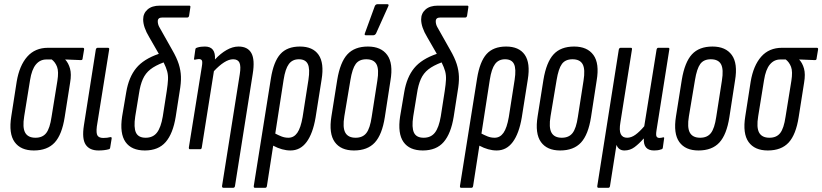

<svg xmlns="http://www.w3.org/2000/svg" viewBox="-20 -715 3940 920"><path d="M142 6Q79 6 50 -34.5Q21 -75 34 -157L60 -324Q73 -401 110.5 -443.5Q148 -486 210 -486H377Q384 -486 383 -478L376 -436Q376 -427 368 -427L293 -430V-429Q308 -413 315.5 -386.5Q323 -360 316 -319L290 -154Q277 -70 242 -32Q207 6 142 6ZM150 -55Q184 -55 201.5 -77.5Q219 -100 227 -155L255 -328Q262 -372 253.5 -394.5Q245 -417 228 -430H202Q172 -430 152 -406Q132 -382 124 -331L96 -158Q87 -104 100.5 -79.5Q114 -55 150 -55Z M452 6Q409 6 390.5 -22Q372 -50 382 -114L439 -477Q441 -486 448 -486H497Q505 -486 503 -477L444 -109Q440 -76 447.5 -65Q455 -54 475 -54Q494 -54 509 -58Q516 -59 515 -51L508 -8Q507 -1 502 0Q481 6 452 6Z M674 6Q610 6 581.5 -34.5Q553 -75 565 -156L585 -274Q597 -345 632.5 -388.5Q668 -432 741 -457L695 -537Q666 -585 666 -622Q666 -651 687 -669.5Q708 -688 746 -688H887Q894 -688 892 -679L886 -639Q884 -631 877 -631H757Q736 -631 736 -613Q736 -599 743 -586L805 -476Q827 -438 836.5 -408Q846 -378 847 -348Q848 -318 841 -278L822 -156Q809 -75 774 -34.5Q739 6 674 6ZM628 -157Q620 -104 631.5 -79.5Q643 -55 678 -55Q713 -55 732 -79.5Q751 -104 760 -157L779 -279Q784 -312 785 -333.5Q786 -355 781 -373.5Q776 -392 764 -416Q724 -401 700.5 -382.5Q677 -364 664.5 -336Q652 -308 646 -267Z M890 0Q884 0 885 -9L947 -395Q951 -418 947.5 -425Q944 -432 933 -432Q929 -432 924 -431Q919 -430 914 -429Q908 -428 910 -435L916 -478Q917 -483 919 -484.5Q921 -486 925 -487Q934 -490 943.5 -491Q953 -492 962 -492Q1014 -492 1010 -430Q1037 -459 1066 -475.5Q1095 -492 1123 -492Q1167 -492 1184.5 -460.5Q1202 -429 1191 -361L1106 176Q1105 185 1096 185H1052Q1043 185 1044 176L1129 -360Q1135 -398 1127.5 -414.5Q1120 -431 1097 -431Q1077 -431 1053.5 -416Q1030 -401 1005 -374L947 -9Q946 0 939 0Z M1202 185Q1195 185 1196 176L1278 -339Q1291 -420 1323.5 -456Q1356 -492 1417 -492Q1479 -492 1506.5 -452.5Q1534 -413 1521 -334L1492 -151Q1479 -75 1449 -34.5Q1419 6 1372 6Q1332 6 1289 -17L1259 176Q1258 185 1250 185ZM1339 -333 1299 -75Q1312 -68 1328 -61.5Q1344 -55 1362 -55Q1388 -55 1404.5 -78.5Q1421 -102 1430 -154L1458 -333Q1466 -385 1455 -408Q1444 -431 1412 -431Q1381 -431 1364 -408Q1347 -385 1339 -333Z M1676 6Q1613 6 1584 -34.5Q1555 -75 1568 -157L1596 -333Q1610 -417 1644.5 -454.5Q1679 -492 1743 -492Q1806 -492 1835.5 -451.5Q1865 -411 1851 -329L1824 -154Q1811 -70 1776 -32Q1741 6 1676 6ZM1684 -55Q1718 -55 1735.5 -77.5Q1753 -100 1761 -155L1788 -328Q1797 -383 1784 -407Q1771 -431 1735 -431Q1701 -431 1684.5 -408.5Q1668 -386 1659 -331L1630 -158Q1621 -104 1634.5 -79.5Q1648 -55 1684 -55ZM1733 -546Q1724 -546 1729 -557L1776 -686Q1780 -695 1790 -695H1835Q1846 -695 1840 -684L1782 -555Q1777 -546 1768 -546Z M2006 6Q1942 6 1913.5 -34.5Q1885 -75 1897 -156L1917 -274Q1929 -345 1964.5 -388.5Q2000 -432 2073 -457L2027 -537Q1998 -585 1998 -622Q1998 -651 2019 -669.5Q2040 -688 2078 -688H2219Q2226 -688 2224 -679L2218 -639Q2216 -631 2209 -631H2089Q2068 -631 2068 -613Q2068 -599 2075 -586L2137 -476Q2159 -438 2168.5 -408Q2178 -378 2179 -348Q2180 -318 2173 -278L2154 -156Q2141 -75 2106 -34.5Q2071 6 2006 6ZM1960 -157Q1952 -104 1963.5 -79.5Q1975 -55 2010 -55Q2045 -55 2064 -79.5Q2083 -104 2092 -157L2111 -279Q2116 -312 2117 -333.5Q2118 -355 2113 -373.5Q2108 -392 2096 -416Q2056 -401 2032.5 -382.5Q2009 -364 1996.5 -336Q1984 -308 1978 -267Z M2190 185Q2183 185 2184 176L2266 -339Q2279 -420 2311.5 -456Q2344 -492 2405 -492Q2467 -492 2494.5 -452.5Q2522 -413 2509 -334L2480 -151Q2467 -75 2437 -34.5Q2407 6 2360 6Q2320 6 2277 -17L2247 176Q2246 185 2238 185ZM2327 -333 2287 -75Q2300 -68 2316 -61.5Q2332 -55 2350 -55Q2376 -55 2392.5 -78.5Q2409 -102 2418 -154L2446 -333Q2454 -385 2443 -408Q2432 -431 2400 -431Q2369 -431 2352 -408Q2335 -385 2327 -333Z M2664 6Q2601 6 2572 -34.5Q2543 -75 2556 -157L2584 -333Q2598 -417 2632.5 -454.5Q2667 -492 2731 -492Q2794 -492 2823.5 -451.5Q2853 -411 2839 -329L2812 -154Q2799 -70 2764 -32Q2729 6 2664 6ZM2672 -55Q2706 -55 2723.5 -77.5Q2741 -100 2749 -155L2776 -328Q2785 -383 2772 -407Q2759 -431 2723 -431Q2689 -431 2672.5 -408.5Q2656 -386 2647 -331L2618 -158Q2609 -104 2622.5 -79.5Q2636 -55 2672 -55Z M2848 185Q2841 185 2842 176L2945 -477Q2947 -486 2954 -486H3003Q3010 -486 3008 -477L2953 -130Q2946 -90 2954.5 -72.5Q2963 -55 2985 -55Q3005 -55 3025 -69.5Q3045 -84 3067 -110L3126 -477Q3128 -486 3134 -486H3182Q3189 -486 3187 -477L3126 -92Q3122 -68 3126 -61Q3130 -54 3140 -54Q3145 -54 3149.5 -55Q3154 -56 3158 -57Q3164 -58 3162 -50L3156 -7Q3155 0 3147 1Q3139 4 3130.5 5Q3122 6 3114 6Q3062 6 3065 -51H3064Q3042 -26 3020.5 -10Q2999 6 2972 6Q2944 6 2934 -21L2903 176Q2902 185 2894 185Z M3327 6Q3264 6 3235 -34.5Q3206 -75 3219 -157L3247 -333Q3261 -417 3295.5 -454.5Q3330 -492 3394 -492Q3457 -492 3486.5 -451.5Q3516 -411 3502 -329L3475 -154Q3462 -70 3427 -32Q3392 6 3327 6ZM3335 -55Q3369 -55 3386.5 -77.5Q3404 -100 3412 -155L3439 -328Q3448 -383 3435 -407Q3422 -431 3386 -431Q3352 -431 3335.5 -408.5Q3319 -386 3310 -331L3281 -158Q3272 -104 3285.5 -79.5Q3299 -55 3335 -55Z M3659 6Q3596 6 3567 -34.5Q3538 -75 3551 -157L3577 -324Q3590 -401 3627.5 -443.5Q3665 -486 3727 -486H3894Q3901 -486 3900 -478L3893 -436Q3893 -427 3885 -427L3810 -430V-429Q3825 -413 3832.5 -386.5Q3840 -360 3833 -319L3807 -154Q3794 -70 3759 -32Q3724 6 3659 6ZM3667 -55Q3701 -55 3718.5 -77.5Q3736 -100 3744 -155L3772 -328Q3779 -372 3770.5 -394.5Q3762 -417 3745 -430H3719Q3689 -430 3669 -406Q3649 -382 3641 -331L3613 -158Q3604 -104 3617.5 -79.5Q3631 -55 3667 -55Z"/></svg>

Font: Sofia Sans Extra Condensed
Style: Italic
Weight: 400
Italic angle: -9°
Designer: Botio Nikoltchev, Ani Petrova
Foundry: lettersoup
Version: Version 4.101; ttfautohint (v1.8.4.7-5d5b)